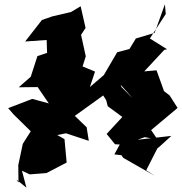

<svg xmlns="http://www.w3.org/2000/svg" viewBox="-20 -793 846 893"><path d="M660 -1 712 -103 722 -111 777 -161 620 -143 653 -155 712 -145 683 -188 806 -291 769 -349 743 -369 708 -466 651 -461 744 -561 757 -564 677 -614 751 -728 747 -773 699 -640 612 -614 582 -565 525 -550 463 -444 398 -388 422 -460 364 -484 379 -531 357 -631 378 -663 355 -764 310 -737 224 -717 175 -700 97 -600 197 -607 199 -547 154 -532 123 -436 67 -387 155 -388 207 -312 130 -333 18 -290 43 -261 150 -156 129 -192 86 -124 65 -25 66 56 56 42 103 80 82 1 118 18 196 12 290 -37 280 -146 246 -165 287 -173 393 -138 383 -201 328 -254 460 -349 498 -289 570 -325 541 -399 598 -335 538 -395 469 -346 481 -299 549 -249 476 -170 515 -122 537 -121 512 -75 545 -71 553 -59 700 25Z"/></svg>

Font: Hussar Lance
Style: ExBdObl
Weight: 700
Foundry: Cannot Into Space Fonts, PlusOne Fonts
Version: Version 2.270